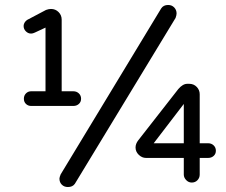

<svg xmlns="http://www.w3.org/2000/svg" viewBox="-20 -728 910 772"><path d="M219 -10Q219 -15 224 -27L628 -694Q637 -708 656 -708Q671 -708 680.5 -698Q690 -688 690 -674Q690 -667 686 -656L281 11Q272 24 253 24Q238 24 228.5 14.5Q219 5 219 -10ZM95 -651 165 -688Q176 -692 185 -692Q203 -692 215.5 -679.5Q228 -667 228 -649V-361H275Q288 -361 297 -352.5Q306 -344 306 -331Q306 -318 297 -310Q288 -302 275 -302H105Q93 -302 84.5 -310Q76 -318 76 -331Q76 -344 84.5 -352.5Q93 -361 105 -361H163V-617L120 -597Q112 -593 105 -593Q93 -593 84 -602Q75 -611 75 -623Q75 -632 80.5 -639.5Q86 -647 95 -651ZM536 -164 697 -370Q715 -391 733 -391H741Q759 -391 771 -378.5Q783 -366 783 -349V-152H817Q830 -152 839 -143.5Q848 -135 848 -122Q848 -109 839 -101Q830 -93 817 -93H783V-26Q783 -13 774 -3.5Q765 6 751 6Q738 6 728.5 -4Q719 -14 719 -26V-93H567Q551 -93 538 -105.5Q525 -118 525 -135Q525 -150 536 -164ZM719 -152V-310L598 -152Z"/></svg>

Font: 寒蝉全圆体
Style: Regular
Weight: 400
Designer: Warren2060
      Designed by Motoya company      

      [Varela Round]
      Joe Prince(Latin component); Avraham Cornf
Foundry: ChillType
Version: Version 3.200